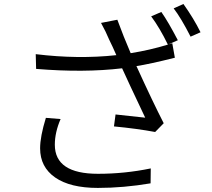

<svg xmlns="http://www.w3.org/2000/svg" viewBox="-20 -880 1040 942"><path d="M205.1 -301.8 277.3 -295.9Q249 -230.5 249 -169.9Q249 -27.3 460.9 -27.3Q591.8 -27.3 719.7 -53.7L718.8 19.5Q585.9 42 460 42Q324.2 42 250.5 -9.3Q176.8 -60.5 176.8 -152.3Q176.8 -210 205.1 -301.8ZM721.7 -799.8 771.5 -821.3Q804.7 -774.4 852.5 -682.6L805.7 -662.1L825.2 -668L837.9 -596.7Q712.9 -565.4 649.4 -555.7Q732.4 -374 783.2 -275.4L741.2 -232.4Q652.3 -249 539.1 -259.8L546.9 -318.4Q557.6 -317.4 614.7 -311Q671.9 -304.7 692.4 -302.7Q603.5 -490.2 579.1 -544.9Q391.6 -522.5 157.2 -542L155.3 -614.3Q363.3 -588.9 550.8 -609.4Q544.9 -624 532.7 -649.9Q520.5 -675.8 515.6 -685.5Q500 -723.6 475.6 -767.6L555.7 -783.2Q586.9 -698.2 621.1 -619.1Q713.9 -633.8 803.7 -661.1Q763.7 -743.2 721.7 -799.8ZM832 -838.9 879.9 -860.4Q930.7 -789.1 963.9 -721.7L915 -700.2Q868.2 -792 832 -838.9Z"/></svg>

Font: Gen Shin Gothic Normal
Style: Regular
Weight: 300
Designer: [Source Han Sans]
Ryoko NISHIZUKA  (kana & ideographs); Paul D. Hunt (Latin, Greek & Cyrillic); Wenlong ZHANG  (bopomofo
Version: Version 1.002.20150607